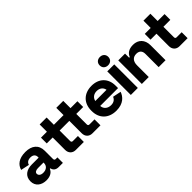

<svg xmlns="http://www.w3.org/2000/svg" viewBox="186 -1822 2918 2918"><g transform="rotate(-45 1645.0 -363.0)"><path d="M366 -76H378C386.5 -27 424 0 479 0H570.5V-118H536C517 -118 506 -128 506 -149V-324.5C506 -453.5 420 -521.5 284 -521.5C141 -521.5 69.5 -457.5 46.5 -373L183.5 -344C194 -382.5 224.5 -408 279.5 -408C336 -408 366 -378.5 366 -332V-317H218C107.5 -317 23 -263 23 -149C23 -45.5 104 12 208.5 12C302.5 12 349 -32 366 -76ZM254.5 -104C203.5 -104 172 -127 172 -165C172 -194.5 203.5 -212 247.5 -212H366V-203C366 -141 321.5 -104 254.5 -104Z M847 0H1020.5V-127.5H912.5C893 -127.5 883 -137.5 883 -157.5V-382.5H1091V-116C1091 -46 1137 0 1204.5 0H1378V-127.5H1270C1250.5 -127.5 1240.5 -137.5 1240.5 -157.5V-382.5H1389V-506.5H1240.5V-662.5H1091V-506.5H883V-662.5H733.5V-506.5H606V-382.5H733.5V-116C733.5 -46 779.5 0 847 0Z M1708.5 15C1861.5 15 1928 -67.5 1955 -143.5L1821.5 -171C1804.5 -132.5 1772.5 -101.5 1711 -101.5C1640 -101.5 1588 -141.5 1583 -211H1967V-265C1967 -421 1864.5 -521.5 1705 -521.5C1542 -521.5 1437 -417.5 1437 -259.5V-247.5C1437 -89 1541 15 1708.5 15ZM1583.5 -316.5C1596 -374.5 1642.5 -409.5 1705 -409.5C1769 -409.5 1814.5 -374.5 1825 -316.5Z M2030.5 0H2181V-506.5H2030.5ZM2105.5 -562.5C2159.5 -562.5 2198 -597.5 2198 -652C2198 -706 2159.5 -741 2105.5 -741C2051.5 -741 2013 -706 2013 -652C2013 -597.5 2051.5 -562.5 2105.5 -562.5Z M2267 0H2415.5V-250.5C2415.5 -340 2460.5 -384 2531 -384C2592 -384 2628.5 -351.5 2628.5 -284.5V0H2777V-322C2777 -443 2702.5 -516 2592.5 -516C2497 -516 2447.5 -474 2426.5 -418.5H2412.5V-506.5H2267Z M3077.5 0H3251V-127.5H3143C3123.5 -127.5 3113.5 -137.5 3113.5 -157.5V-382.5H3262V-506.5H3113.5V-662.5H2964V-506.5H2836.5V-382.5H2964V-116C2964 -46 3010 0 3077.5 0Z"/></g></svg>

Font: MCL Standard Bold
Style: Regular
Weight: 700
Designer: Květoslav Bartoš
Foundry: Florian Karsten
Version: Version 1.001;Glyphs 3.2.3 (3260)